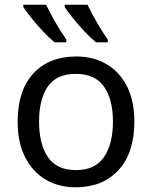

<svg xmlns="http://www.w3.org/2000/svg" viewBox="-20 -786 645 816"><path d="M551 -269Q551 -136 483.5 -63Q416 10 301 10Q230 10 174.5 -22.5Q119 -55 87 -117.5Q55 -180 55 -269Q55 -402 122 -474Q189 -546 304 -546Q377 -546 432.5 -513.5Q488 -481 519.5 -419.5Q551 -358 551 -269ZM146 -269Q146 -174 183.5 -118.5Q221 -63 303 -63Q384 -63 422 -118.5Q460 -174 460 -269Q460 -364 422 -418Q384 -472 302 -472Q220 -472 183 -418Q146 -364 146 -269ZM352 -766Q368 -732 392.5 -689.5Q417 -647 438 -618V-606H388Q366 -624 339 -652.5Q312 -681 289 -710Q266 -739 255 -756V-766ZM176 -766Q192 -732 216.5 -689.5Q241 -647 262 -618V-606H212Q190 -624 163 -652.5Q136 -681 113 -710Q90 -739 79 -756V-766Z"/></svg>

Font: Go Noto Kurrent-Regular
Style: Regular
Weight: 400
Designer: Monotype Design Team
Foundry: Monotype Imaging Inc.
Version: Version 2.012; ttfautohint (v1.8.4.7-5d5b)